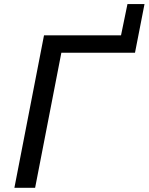

<svg xmlns="http://www.w3.org/2000/svg" viewBox="-20 -898 711 918"><path d="M48.8 0H147.9L273.4 -646H625.5L670.9 -878.4H589.4L558.6 -729H190.4Z"/></svg>

Font: Hack
Style: Oblique
Weight: 400
Italic angle: -12°
Monospace: yes
Designer: Christopher Simpkins
Foundry: Christopher Simpkins
Version: Version 2.010